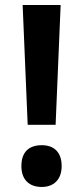

<svg xmlns="http://www.w3.org/2000/svg" viewBox="-20 -734 335 763"><path d="M201 -238 221 -714H70L90 -238ZM65 -74C65 -19 97 9 146 9C192 9 225 -19 225 -74C225 -131 193 -157 146 -157C95 -157 65 -130 65 -74Z"/></svg>

Font: Noto Sans Sinhala Condensed
Style: Bold
Weight: 700
Width: 3
Designer: Jelle Bosma - Monotype Design Team
Foundry: Monotype Imaging Inc.
Version: Version 2.006